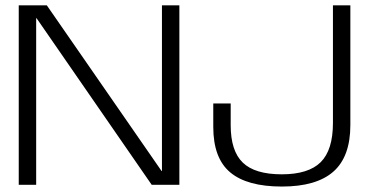

<svg xmlns="http://www.w3.org/2000/svg" viewBox="-20 -695 1434 722"><path d="M50.5 0H116V-626.5H117.5L550.5 0H654.5V-675H589V-52H587.5L156 -675H50.5ZM1040 6.5Q1170 6.5 1233.8 -49.8Q1297.5 -106 1297.5 -225V-675H1232V-232.5Q1232 -131 1186 -85.2Q1140 -39.5 1039.5 -39.5Q938.5 -39.5 893 -83.5Q847.5 -127.5 847.5 -224V-306H782V-217.5Q782 -100.5 845.5 -47Q909 6.5 1040 6.5Z"/></svg>

Font: Anybody SemiExpanded Light
Style: Regular
Weight: 300
Width: 6
Version: Version 1.113;gftools[0.9.25]